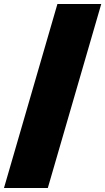

<svg xmlns="http://www.w3.org/2000/svg" viewBox="-20 -828 530 968"><path d="M0 120 269.5 -808H490.5L221 120Z"/></svg>

Font: Encode Sans Semi Expanded Black
Style: Regular
Weight: 900
Width: 6
Designer: Multiple Designers
Foundry: Impallari Type
Version: Version 3.000; ttfautohint (v1.8.3) -l 8 -r 50 -G 200 -x 14 